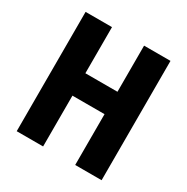

<svg xmlns="http://www.w3.org/2000/svg" viewBox="-163 -855 970 995"><g transform="rotate(30 322.5 -357.0)"><path d="M576 0H418V-304H226V0H68V-714H226V-438H418V-714H576Z"/></g></svg>

Font: Noto Sans Devanagari Condensed ExtraBold
Style: Regular
Weight: 800
Width: 3
Designer: Jelle Bosma - Monotype Design Team
Foundry: Monotype Imaging Inc.
Version: Version 2.004; ttfautohint (v1.8.4.7-5d5b)